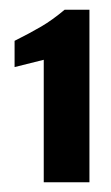

<svg xmlns="http://www.w3.org/2000/svg" viewBox="-20 -611 229 395"><path d="M70 -236V-488L10 -473V-527Q42 -543 65 -556.5Q88 -570 113 -591H164V-236Z"/></svg>

Font: Alumni Sans Thin Black
Style: Regular
Weight: 900
Version: Version 1.018